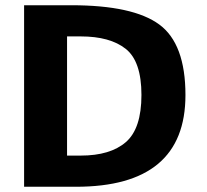

<svg xmlns="http://www.w3.org/2000/svg" viewBox="-20 -713 791 733"><path d="M72 0V-693H252Q488 -693 588 -619.5Q688 -546 688 -350Q688 0 270 0ZM236 -119H288Q401 -119 460.5 -170.5Q520 -222 520 -350.5Q520 -479 460 -526.5Q400 -574 288 -574H236Z"/></svg>

Font: Fix15 Mono
Style: Bold
Weight: 700
Designer: Carrois Corporate & Edenspiekermann AG
Foundry: Carrois Corporate GbR & Edenspiekermann AG
Version: Version 3.206